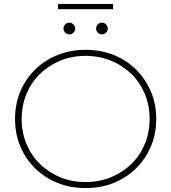

<svg xmlns="http://www.w3.org/2000/svg" viewBox="-20 -959 877 983"><path d="M418 4Q341 4 275 -22.5Q209 -49 160 -97Q111 -145 84 -209.5Q57 -274 57 -350Q57 -426 84 -490.5Q111 -555 160 -603Q209 -651 275 -677.5Q341 -704 418 -704Q496 -704 562 -677.5Q628 -651 676.5 -603Q725 -555 752.5 -490.5Q780 -426 780 -350Q780 -274 752.5 -209.5Q725 -145 676.5 -97Q628 -49 562 -22.5Q496 4 418 4ZM418 -27Q488 -27 548 -51.5Q608 -76 652.5 -119.5Q697 -163 721.5 -222Q746 -281 746 -350Q746 -419 721.5 -478Q697 -537 652.5 -580.5Q608 -624 548 -648.5Q488 -673 418 -673Q348 -673 288.5 -648.5Q229 -624 184.5 -580.5Q140 -537 115.5 -478Q91 -419 91 -350Q91 -281 115.5 -222Q140 -163 184.5 -119.5Q229 -76 288.5 -51.5Q348 -27 418 -27ZM335 -783Q322 -783 313.5 -792Q305 -801 305 -813Q305 -825 313.5 -834Q322 -843 335 -843Q347 -843 356 -834Q365 -825 365 -813Q365 -801 356 -792Q347 -783 335 -783ZM502 -783Q489 -783 480.5 -792Q472 -801 472 -813Q472 -825 480.5 -834Q489 -843 502 -843Q514 -843 523 -834Q532 -825 532 -813Q532 -801 523 -792Q514 -783 502 -783ZM277 -912V-939H559V-912Z"/></svg>

Font: Montserrat ExtraLight
Style: Regular
Weight: 200
Designer: Julieta Ulanovsky
Foundry: Julieta Ulanovsky
Version: Version 9.000; ttfautohint (v1.8.4.7-5d5b)